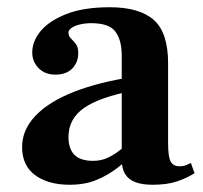

<svg xmlns="http://www.w3.org/2000/svg" viewBox="-20 -499 560 530"><path d="M401 11Q373 11 354 4Q335 -3 325.5 -18.5Q316 -34 316 -58V-350Q315 -391 297.5 -413Q280 -435 232 -435Q215 -435 200.5 -431.5Q186 -428 177.5 -422Q169 -416 169 -409Q169 -399 176 -392.5Q183 -386 189.5 -377.5Q196 -369 196 -352Q196 -327 179.5 -310Q163 -293 133 -293Q104 -293 86.5 -311Q69 -329 69 -354Q69 -385 92 -413Q115 -441 162.5 -460Q210 -479 283 -479Q365 -479 404.5 -444Q444 -409 444 -325V-104Q444 -65 451.5 -52.5Q459 -40 475 -40Q486 -40 493 -43Q500 -46 507 -49L517 -21Q497 -8 469.5 1.5Q442 11 401 11ZM172 11Q113 11 77 -15.5Q41 -42 41 -93Q41 -141 78.5 -180Q116 -219 185.5 -246Q255 -273 349 -287V-249Q255 -231 212 -201Q169 -171 169 -121Q169 -88 185.5 -71.5Q202 -55 237 -55Q261 -55 280.5 -65Q300 -75 315.5 -88Q331 -101 342 -111L348 -74Q329 -55 304 -35.5Q279 -16 247 -2.5Q215 11 172 11Z"/></svg>

Font: Frank Ruhl Libre SemiBold
Style: Regular
Weight: 600
Designer: Yanek Iontef
Foundry: Fontef
Version: Version 6.003;gftools[0.9.30]